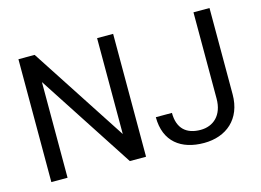

<svg xmlns="http://www.w3.org/2000/svg" viewBox="-96 -887 1457 1073"><g transform="rotate(-15 632.5 -350.5)"><path d="M629.4 -710.9H536.6V-156.2L175.3 -710.9H81.5V0H175.3V-553.7L535.6 0H629.4ZM1094.2 -211.4C1094.2 -115.7 1037.6 -65.9 963.4 -65.9C882.8 -65.9 832.5 -107.4 832.5 -199.2H739.3C739.3 -57.1 831.5 9.8 963.4 9.8C1092.8 9.8 1187 -69.3 1187 -211.4V-710.9H1094.2Z"/></g></svg>

Font: Bert Sans
Style: Regular
Weight: 400
Designer: Christian Robertson (Google), Cristiano Sobral
Foundry: Google, Cristiano Sobral
Version: Version 3.101